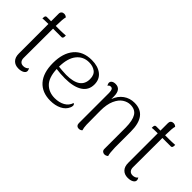

<svg xmlns="http://www.w3.org/2000/svg" viewBox="-3 -1185 1747 1747"><g transform="rotate(45 870.0 -312.0)"><path d="M288 -507 287 -488Q286 -479 281.5 -474Q277 -469 270 -469H161V-427L160 -91Q160 -65 173 -50.5Q186 -36 210 -36Q226 -36 240 -42.5Q254 -49 260 -60Q270 -46 270 -33Q270 -13 248.5 -1Q227 11 194 11Q151 11 126 -15Q101 -41 101 -88V-469H87Q46 -469 27 -466L28 -485Q29 -494 33.5 -499Q38 -504 46 -504H101V-602Q101 -618 111 -627.5Q121 -637 137 -637Q157 -637 171 -623Q166 -608 164 -581Q162 -554 161 -504H217Q231 -504 252.5 -505Q274 -506 288 -507Z M786 -102Q786 -89 780 -76Q762 -33 715.5 -10Q669 13 607 13Q500 13 440.5 -54Q381 -121 381 -248Q381 -374 441 -445.5Q501 -517 613 -517Q692 -517 739.5 -480Q787 -443 787 -376Q787 -302 727 -263.5Q667 -225 556 -225Q500 -225 444 -233Q449 -126 496.5 -79Q544 -32 619 -32Q675 -32 716.5 -55Q758 -78 772 -123Q786 -118 786 -102ZM444 -263Q483 -258 543 -256Q724 -256 724 -382Q724 -437 691 -461Q658 -485 610 -485Q535 -485 490 -428Q445 -371 444 -263Z M1335 -4Q1319 10 1300 10Q1285 10 1275 0.5Q1265 -9 1265 -25V-301Q1264 -391 1237 -434.5Q1210 -478 1148 -478Q1111 -478 1075.5 -455Q1040 -432 1016.5 -379.5Q993 -327 993 -244Q993 -106 994.5 -66.5Q996 -27 1004 -4Q990 10 970 10Q954 10 944.5 0Q935 -10 935 -27V-417Q934 -445 927.5 -456.5Q921 -468 906 -468Q887 -468 879 -451Q868 -467 868 -479Q868 -496 882 -506Q896 -516 920 -516Q989 -516 989 -423V-391Q1011 -451 1057 -484Q1103 -517 1163 -517Q1324 -517 1324 -306V-103Q1326 -31 1335 -4Z M1695 -507 1694 -488Q1693 -479 1688.5 -474Q1684 -469 1677 -469H1568V-427L1567 -91Q1567 -65 1580 -50.5Q1593 -36 1617 -36Q1633 -36 1647 -42.5Q1661 -49 1667 -60Q1677 -46 1677 -33Q1677 -13 1655.5 -1Q1634 11 1601 11Q1558 11 1533 -15Q1508 -41 1508 -88V-469H1494Q1453 -469 1434 -466L1435 -485Q1436 -494 1440.5 -499Q1445 -504 1453 -504H1508V-602Q1508 -618 1518 -627.5Q1528 -637 1544 -637Q1564 -637 1578 -623Q1573 -608 1571 -581Q1569 -554 1568 -504H1624Q1638 -504 1659.5 -505Q1681 -506 1695 -507Z"/></g></svg>

Font: Arima Madurai Light
Style: Regular
Weight: 300
Designer: Joana Correia and Natanael Gama
Foundry: NDISCOVER
Version: Version 1.020